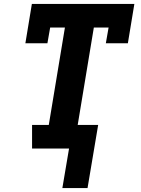

<svg xmlns="http://www.w3.org/2000/svg" viewBox="-20 -755 715 976"><path d="M297 201 331 0H143V-120H228L310 -615H235L221 -535H109L142 -735H663L630 -535H518L532 -615H457L375 -120H479L425 201Z"/></svg>

Font: Iosevka Etoile Heavy
Style: Italic
Weight: 900
Italic angle: -9°
Designer: Belleve Invis
Foundry: Belleve Invis
Version: Version 22.1.2; ttfautohint (v1.8.4)